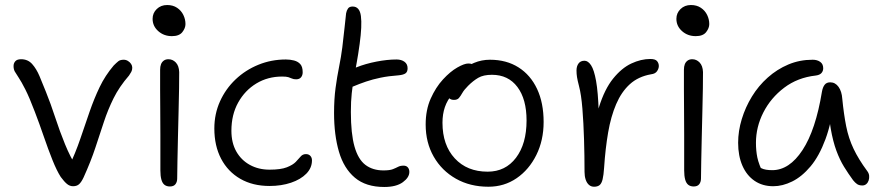

<svg xmlns="http://www.w3.org/2000/svg" viewBox="-20 -732 3501 765"><path d="M271 10Q258 10 247 1Q236 -8 222 -27Q206 -52 189 -94.5Q172 -137 154.5 -188Q137 -239 119 -286Q97 -344 81 -375.5Q65 -407 54.5 -422.5Q44 -438 39 -447Q34 -456 34 -469Q34 -480 41 -488Q48 -496 64 -496Q91 -496 108 -477Q125 -458 137.5 -428.5Q150 -399 163 -366Q182 -319 200 -264Q218 -209 239 -157.5Q260 -106 285 -67L253 -64Q281 -123 300 -179Q319 -235 337 -287Q355 -339 377 -385Q399 -431 433 -471Q444 -482 451.5 -488Q459 -494 473 -494Q482 -494 490 -489Q498 -484 502.5 -477Q507 -470 507 -462Q507 -453 503 -445.5Q499 -438 494 -431Q455 -386 432.5 -340.5Q410 -295 394 -246.5Q378 -198 360 -143.5Q342 -89 313 -25Q304 -6 295 2Q286 10 271 10Z M657 11Q644 11 635.5 4.5Q627 -2 623 -16.5Q619 -31 619 -53Q619 -136 619 -194Q619 -252 618.5 -295Q618 -338 618 -375Q618 -412 618 -454Q618 -467 621.5 -476Q625 -485 632.5 -490.5Q640 -496 651 -496Q668 -496 680.5 -483Q693 -470 694 -445Q694 -422 693.5 -380Q693 -338 691.5 -286.5Q690 -235 689 -183.5Q688 -132 687 -89Q686 -46 686 -21Q686 -7 679 2Q672 11 657 11ZM665 -588Q633 -588 610.5 -608Q588 -628 588 -657Q588 -680 604.5 -696Q621 -712 646 -712Q669 -712 685.5 -701Q702 -690 710.5 -672.5Q719 -655 719 -636Q719 -620 706.5 -604Q694 -588 665 -588Z M1054 9Q987 9 937.5 -19.5Q888 -48 861 -99.5Q834 -151 834 -220Q834 -278 856.5 -328Q879 -378 918.5 -415.5Q958 -453 1009.5 -474Q1061 -495 1119 -495Q1136 -495 1151.5 -491Q1167 -487 1176.5 -476.5Q1186 -466 1186 -444Q1186 -432 1179.5 -424Q1173 -416 1160 -416Q1150 -416 1143.5 -419Q1137 -422 1129 -424.5Q1121 -427 1104 -427Q1047 -427 1001.5 -399.5Q956 -372 929 -323.5Q902 -275 902 -211Q902 -163 921.5 -128.5Q941 -94 975.5 -75Q1010 -56 1054 -56Q1099 -56 1123 -65.5Q1147 -75 1158.5 -87Q1170 -99 1178 -108.5Q1186 -118 1199 -118Q1210 -118 1216.5 -111Q1223 -104 1223 -93Q1223 -63 1200.5 -40Q1178 -17 1139.5 -4Q1101 9 1054 9Z M1511 13Q1438 13 1394 -24Q1350 -61 1330.5 -127.5Q1311 -194 1311 -282Q1311 -337 1317 -381.5Q1323 -426 1331 -465.5Q1339 -505 1344 -544Q1350 -593 1353 -623.5Q1356 -654 1359 -679Q1361 -690 1366.5 -698Q1372 -706 1385 -706Q1413 -706 1418 -668Q1423 -630 1413 -557Q1407 -513 1401 -481Q1395 -449 1390 -420.5Q1385 -392 1381.5 -360.5Q1378 -329 1378 -286Q1378 -199 1392.5 -148Q1407 -97 1436 -75Q1465 -53 1508 -53Q1533 -53 1545.5 -58Q1558 -63 1566.5 -67.5Q1575 -72 1588 -72Q1599 -72 1605 -65Q1611 -58 1611 -47Q1611 -25 1585 -6Q1559 13 1511 13ZM1386 -387Q1364 -377 1352.5 -384Q1341 -391 1341 -405Q1341 -423 1351.5 -436.5Q1362 -450 1401 -464Q1436 -478 1479.5 -486.5Q1523 -495 1560 -495Q1579 -495 1591.5 -486Q1604 -477 1604 -460Q1604 -446 1596 -440Q1588 -434 1569 -432Q1528 -429 1496.5 -422.5Q1465 -416 1438.5 -407Q1412 -398 1386 -387Z M1926 12Q1853 12 1796.5 -20Q1740 -52 1708 -108Q1676 -164 1676 -236Q1676 -294 1696 -339Q1716 -384 1745 -415.5Q1774 -447 1802 -463Q1830 -479 1846 -479Q1854 -479 1859.5 -477Q1865 -475 1868 -470.5Q1871 -466 1871 -458Q1871 -442 1865 -430Q1859 -418 1839 -405Q1804 -382 1783 -357.5Q1762 -333 1752.5 -305Q1743 -277 1743 -243Q1743 -154 1792 -101Q1841 -48 1923 -48Q1994 -48 2036 -103.5Q2078 -159 2078 -252Q2078 -337 2041.5 -385.5Q2005 -434 1940 -434Q1906 -434 1885.5 -422Q1865 -410 1845 -390Q1829 -374 1822 -361.5Q1815 -349 1808.5 -341.5Q1802 -334 1789 -334Q1776 -334 1769.5 -341Q1763 -348 1763 -363Q1763 -383 1777 -406Q1791 -429 1815 -449Q1839 -469 1869 -481.5Q1899 -494 1932 -494Q1998 -494 2046 -463.5Q2094 -433 2120 -377.5Q2146 -322 2146 -246Q2146 -173 2117 -114.5Q2088 -56 2038.5 -22Q1989 12 1926 12Z M2347 12Q2335 12 2326.5 4.5Q2318 -3 2313.5 -16.5Q2309 -30 2309 -47Q2309 -111 2307 -177Q2305 -243 2300.5 -299Q2296 -355 2287 -389Q2281 -412 2279 -425Q2277 -438 2277 -451Q2277 -468 2285 -479Q2293 -490 2309 -490Q2323 -490 2335 -472Q2347 -454 2355 -409.5Q2363 -365 2365.5 -285.5Q2368 -206 2363 -84L2340 -126Q2344 -233 2366.5 -305Q2389 -377 2423 -419Q2457 -461 2495.5 -479Q2534 -497 2571 -497Q2591 -497 2598 -488.5Q2605 -480 2605 -469Q2605 -459 2598 -448.5Q2591 -438 2574 -436Q2523 -427 2489.5 -396.5Q2456 -366 2435 -317Q2414 -268 2403 -204Q2392 -140 2387 -64Q2385 -34 2381 -17.5Q2377 -1 2369 5.5Q2361 12 2347 12Z M2744 11Q2731 11 2722.5 4.5Q2714 -2 2710 -16.5Q2706 -31 2706 -53Q2706 -136 2706 -194Q2706 -252 2705.5 -295Q2705 -338 2705 -375Q2705 -412 2705 -454Q2705 -467 2708.5 -476Q2712 -485 2719.5 -490.5Q2727 -496 2738 -496Q2755 -496 2767.5 -483Q2780 -470 2781 -445Q2781 -422 2780.5 -380Q2780 -338 2778.5 -286.5Q2777 -235 2776 -183.5Q2775 -132 2774 -89Q2773 -46 2773 -21Q2773 -7 2766 2Q2759 11 2744 11ZM2752 -588Q2720 -588 2697.5 -608Q2675 -628 2675 -657Q2675 -680 2691.5 -696Q2708 -712 2733 -712Q2756 -712 2772.5 -701Q2789 -690 2797.5 -672.5Q2806 -655 2806 -636Q2806 -620 2793.5 -604Q2781 -588 2752 -588Z M3061 10Q3018 10 2986.5 -11.5Q2955 -33 2938 -72Q2921 -111 2921 -163Q2921 -210 2935.5 -257.5Q2950 -305 2976 -347.5Q3002 -390 3039 -423Q3076 -456 3121 -475Q3166 -494 3218 -494Q3236 -494 3248 -485.5Q3260 -477 3260 -460Q3260 -449 3253 -441Q3246 -433 3230 -431Q3158 -423 3104.5 -382.5Q3051 -342 3021.5 -284Q2992 -226 2992 -163Q2992 -131 2997.5 -104.5Q3003 -78 3023 -36L2977 -93Q2999 -69 3014 -61.5Q3029 -54 3057 -54Q3125 -54 3177.5 -134Q3230 -214 3255 -367Q3258 -384 3265.5 -394Q3273 -404 3288 -404Q3308 -404 3321 -386Q3334 -368 3336 -338Q3342 -277 3351.5 -229Q3361 -181 3381 -139Q3401 -97 3435 -51Q3442 -42 3443 -32Q3444 -22 3441 -13Q3438 -4 3431.5 1.5Q3425 7 3416 7Q3403 7 3395 1.5Q3387 -4 3379 -14Q3360 -40 3343 -67.5Q3326 -95 3312.5 -131.5Q3299 -168 3290 -219Q3281 -270 3279 -342L3305 -341Q3294 -245 3269 -177.5Q3244 -110 3209.5 -69Q3175 -28 3136.5 -9Q3098 10 3061 10Z"/></svg>

Font: Shantell Sans Light
Style: Regular
Weight: 300
Designer: Stephen Nixon, Anya Danilova, Shantell Martin
Foundry: Arrow Type
Version: Version 1.011;[c5ecc13dd]